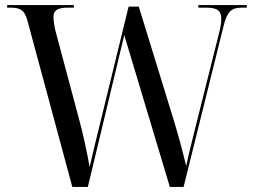

<svg xmlns="http://www.w3.org/2000/svg" viewBox="-20 -734 1008 754"><path d="M88 -652 264 0H325L468 -596L647 0H701L858 -632C872 -689 889 -704 930 -704H949V-714H759V-704H787C833 -704 849 -693 849 -660C849 -647 847 -629 840 -603L743 -216C726 -149 722 -130 711 -82C700 -130 682 -198 659 -273L525 -708H485L371 -241C356 -179 342 -124 332 -78C321 -140 306 -209 291 -264L198 -612C194 -627 190 -653 190 -667C190 -693 205 -704 247 -704H270V-714H8V-704H22C61 -704 77 -693 88 -652Z"/></svg>

Font: Noto Serif Display SemiCondensed
Style: Regular
Weight: 400
Width: 4
Designer: Monotype Design Team
Foundry: Monotype Imaging Inc.
Version: Version 2.009